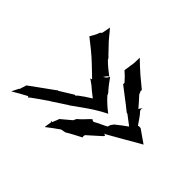

<svg xmlns="http://www.w3.org/2000/svg" viewBox="-115 -683 792 792"><g transform="rotate(45 280.5 -287.5)"><path d="M21 -54C41 -66 62 -78 83 -89C85 -89 88 -86 88 -84H89C88 -86 92 -90 94 -91C117 -107 138 -123 161 -138L162 -139L165 -140L229 -182H231L232 -183C231 -183 233 -184 233 -184L295 -228C318 -244 346 -260 368 -271V-272C350 -285 329 -304 313 -322L308 -332C293 -348 278 -368 267 -384H266C264 -380 260 -373 256 -370C253 -368 247 -365 245 -362C250 -369 257 -382 263 -382V-383C247 -395 227 -411 212 -426C209 -431 206 -436 202 -440V-439C189 -452 175 -468 162 -481C148 -496 136 -513 123 -527H122C120 -515 118 -502 115 -490L108 -483C104 -469 94 -453 88 -443V-442C115 -421 147 -396 173 -371L219 -327L221 -325C218 -324 215 -321 213 -321V-320C214 -320 217 -320 218 -319L236 -306C249 -294 265 -282 279 -271C261 -260 243 -248 226 -235V-234C225 -234 221 -229 221 -229H215L157 -193C157 -193 154 -192 153 -193L152 -192C152 -192 150 -189 149 -189L95 -150C79 -139 62 -126 47 -115C45 -105 40 -95 38 -85H36C31 -74 25 -64 21 -55ZM223 -84C224 -83 226 -82 227 -81L222 -49L223 -48C240 -62 259 -75 277 -88C284 -89 291 -91 298 -92C319 -105 343 -117 362 -127L363 -128C361 -130 362 -138 363 -141L420 -192C420 -194 423 -197 425 -197L424 -198C421 -198 418 -201 415 -203C417 -203 419 -203 421 -204L493 -245C516 -259 540 -272 561 -284V-285C544 -297 524 -311 505 -324C501 -325 492 -325 491 -323V-322C480 -337 468 -358 453 -373C452 -376 450 -383 453 -387H452C450 -384 444 -377 443 -373C430 -388 417 -403 403 -418L397 -432C396 -433 397 -438 398 -439H397C383 -451 365 -465 351 -477C333 -493 313 -511 297 -527C297 -514 297 -498 295 -484L294 -480C293 -470 291 -457 289 -447V-446C301 -436 316 -421 326 -409V-402V-401C356 -377 390 -353 420 -328H421L425 -327C439 -316 454 -305 467 -295C450 -283 433 -270 417 -257L409 -246C408 -243 404 -235 405 -233C390 -224 368 -216 350 -205C346 -205 340 -207 339 -210C325 -198 310 -178 292 -164L285 -150C270 -138 255 -124 241 -113C239 -104 233 -94 230 -84H228C227 -84 225 -84 224 -85Z"/></g></svg>

Font: Charger Mayhem
Style: Obl
Weight: 400
Designer: Jasper
Foundry: Cannot Into Space Fonts
Version: Version 0.98